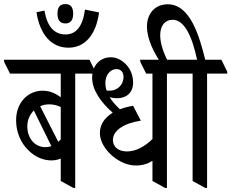

<svg xmlns="http://www.w3.org/2000/svg" viewBox="-56 -916 1135 942"><path d="M197 -129C214 -129 230 -133 242 -138V-28L304 6H313V-555H412V-564L383 -623H-36V-613L-7 -555H242V-439C219 -456 191 -471 153 -471C83 -471 23 -415 23 -326C23 -269 45 -216 82 -180C113 -148 153 -129 197 -129ZM185 -404C206 -404 223 -400 242 -391V-232C238 -228 234 -224 230 -220L141 -395C155 -401 169 -404 185 -404ZM78 -296C78 -327 90 -354 110 -374L196 -199C187 -196 177 -194 167 -194C115 -194 78 -237 78 -296Z M265 -801C290 -801 303 -817 303 -849C303 -880 291 -896 265 -896C238 -896 226 -881 226 -849C226 -817 239 -801 265 -801ZM280 -682C358 -682 415 -742 430 -855L361 -869C350 -786 317 -747 266 -747C211 -747 176 -784 162 -864L123 -856C140 -745 197 -682 280 -682Z M610 -104C644 -104 671 -113 692 -127V-28L754 6H763V-555H862V-564L833 -623H632V-613L661 -555H692V-234C654 -197 612 -173 566 -173C526 -173 498 -195 498 -229C498 -275 550 -311 635 -324L597 -397C573 -393 551 -387 532 -380C512 -399 495 -418 482 -439C493 -436 505 -434 518 -434C563 -434 597 -460 597 -510C597 -543 586 -574 565 -597C544 -620 517 -635 488 -635C434 -635 396 -594 396 -535C396 -474 439 -414 497 -363C456 -338 434 -304 434 -263C434 -222 461 -179 499 -148C531 -122 571 -104 610 -104ZM461 -509C461 -548 485 -577 515 -577C537 -577 550 -562 550 -539C550 -498 518 -471 482 -471C477 -471 472 -471 467 -472C463 -484 461 -496 461 -509Z M951 6H960V-555H1059V-564L1030 -623H951C923 -734 879 -895 767 -895C705 -895 665 -850 665 -786C665 -722 702 -654 731 -611H770C747 -654 730 -702 730 -743C730 -790 753 -819 791 -819C846 -819 885 -745 911 -623H790V-613L819 -555H889V-28Z"/></svg>

Font: Noto Serif Devanagari ExtraCondensed
Style: Regular
Weight: 400
Width: 2
Designer: Universal Thirst, Indian Type Foundry and the Monotype Design Team
Foundry: Monotype Imaging Inc.
Version: Version 2.004